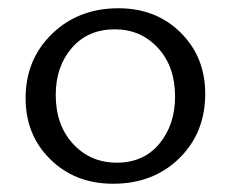

<svg xmlns="http://www.w3.org/2000/svg" viewBox="-20 -440 559 465"><path d="M254 5Q162 5 102 -54Q42 -113 42 -202Q42 -296 106 -358Q170 -420 267 -420Q358 -420 417.5 -361Q477 -302 477 -213Q477 -118 414 -56.5Q351 5 254 5ZM263 -46Q328 -46 366 -92Q404 -138 404 -206Q404 -279 362.5 -324Q321 -369 258 -369Q193 -369 154 -324Q115 -279 115 -210Q115 -137 157 -91.5Q199 -46 263 -46Z"/></svg>

Font: EauTestInfant
Style: Regular
Weight: 400
Designer: Christian Thalmann (Catharsis Fonts)
Version: Version 0.001;PS 000.001;hotconv 1.0.88;makeotf.lib2.5.64775